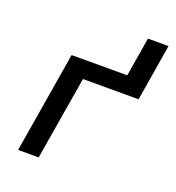

<svg xmlns="http://www.w3.org/2000/svg" viewBox="-133 -841 866 947"><g transform="rotate(20 300.0 -367.5)"><path d="M68 0 156 -530H448L482 -735H590L541 -438H249L176 0Z"/></g></svg>

Font: Iosevka Curly SmBdExObl
Style: Regular
Weight: 600
Width: 7
Italic angle: -9°
Monospace: yes
Designer: Belleve Invis
Foundry: Belleve Invis
Version: Version 11.1.0; ttfautohint (v1.8.3)